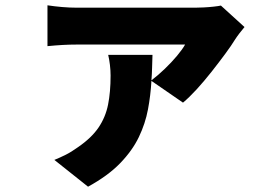

<svg xmlns="http://www.w3.org/2000/svg" viewBox="-20 -597 1040 724"><path d="M902 -495Q894 -486 883 -471.5Q872 -457 867 -449Q853 -426 829 -393.5Q805 -361 777 -325.5Q749 -290 721 -259.5Q693 -229 670 -210L551 -292Q548 -238 538 -184.5Q528 -131 503.5 -80Q479 -29 433 18.5Q387 66 312 107L185 6Q207 -3 228 -13.5Q249 -24 274 -42Q325 -77 351.5 -116Q378 -155 387.5 -202.5Q397 -250 397 -312Q397 -332 394.5 -352.5Q392 -373 388 -390H555Q554 -366 553.5 -342Q553 -318 551 -294Q576 -313 601.5 -337.5Q627 -362 647.5 -386.5Q668 -411 678 -429H270Q243 -429 216.5 -427.5Q190 -426 159 -423V-577Q185 -573 214 -570.5Q243 -568 270 -568H716Q729 -568 748.5 -569Q768 -570 786 -572Q804 -574 813 -576Z"/></svg>

Font: Source Han Sans CN Heavy
Style: Regular
Weight: 900
Designer: Ryoko NISHIZUKA 西塚涼子 (kana, bopomofo & ideographs); Paul D. Hunt (Latin, Greek & Cyrillic); Sandoll Communications 산돌커뮤니
Foundry: Adobe
Version: Version 2.000;hotconv 1.0.107;makeotfexe 2.5.65593